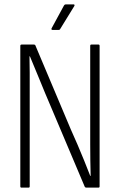

<svg xmlns="http://www.w3.org/2000/svg" viewBox="-20 -859 549 879"><path d="M78 0Q73 0 73 -6V-649Q73 -655 79 -655H135Q141 -655 142 -651L304 -267Q320 -232 335.5 -195.5Q351 -159 365.5 -123.5Q380 -88 393 -54H395Q394 -89 393.5 -125.5Q393 -162 393 -198.5Q393 -235 393 -269V-649Q393 -655 398 -655H431Q436 -655 436 -649V-6Q436 0 431 0H375Q370 0 368 -4L211 -375Q186 -433 163 -490Q140 -547 117 -601H115Q116 -565 116 -526Q116 -487 116 -448.5Q116 -410 116 -373V-6Q116 0 111 0ZM220 -722Q217 -722 216 -724Q215 -726 216 -729L273 -834Q276 -839 281 -839H317Q320 -839 321 -836.5Q322 -834 320 -831L256 -727Q254 -722 248 -722Z"/></svg>

Font: Sofia Sans Condensed Light
Style: Regular
Weight: 300
Designer: Botio Nikoltchev, Ani Petrova
Foundry: lettersoup
Version: Version 4.101